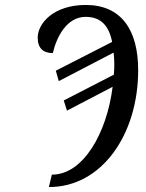

<svg xmlns="http://www.w3.org/2000/svg" viewBox="-20 -744 589 774"><path d="M189 -40 177 10C390 11 537 -202 537 -461C537 -627 466 -724 326 -724C196 -724 132 -650 132 -592C132 -549 155 -530 193 -530C208 -595 249 -676 325 -676C382 -676 418 -646 432 -575L205 -459L217 -417L438 -532C441 -506 442 -477 439 -443L237 -339L250 -298L434 -394C411 -208 315 -39 189 -40Z"/></svg>

Font: Noto Serif ExtraCondensed
Style: Italic
Weight: 400
Width: 2
Italic angle: -12°
Designer: Monotype Design Team
Foundry: Monotype Imaging Inc.
Version: Version 2.014